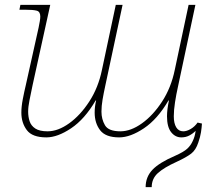

<svg xmlns="http://www.w3.org/2000/svg" viewBox="-20 -556 890 791"><path d="M171 10Q113 10 90.5 -20Q68 -50 68 -92Q68 -117 74 -148Q80 -179 86 -204L139 -442Q142 -457 144 -468.5Q146 -480 146 -488Q146 -508 131.5 -512Q117 -516 82 -516H60L64 -536H187L114 -204Q107 -170 101.5 -143Q96 -116 96 -96Q96 -75 102 -56.5Q108 -38 125.5 -26.5Q143 -15 176 -15Q219 -15 265 -48Q311 -81 348 -138Q385 -195 400 -268L457 -536H485L414 -204Q407 -172 402.5 -145.5Q398 -119 398 -96Q398 -65 412.5 -40Q427 -15 476 -15Q519 -15 565 -48Q611 -81 648 -138Q685 -195 700 -268L757 -536H785L713 -198Q706 -167 701 -134.5Q696 -102 696 -77Q696 -48 706 -31.5Q716 -15 735 -15Q749 -15 765.5 -24.5Q782 -34 794 -51L812 -47Q811 -30 808 -11Q805 8 797 31Q787 62 767.5 77Q748 92 707 111Q656 134 630.5 157Q605 180 605 215H580Q580 173 608 143.5Q636 114 701 86Q737 70 751.5 56.5Q766 43 774 25Q783 7 786 -17Q774 -5 759.5 2.5Q745 10 727 10Q702 10 685 -11.5Q668 -33 668 -77Q668 -104 676 -142H674Q629 -65 573 -27.5Q517 10 471 10Q415 10 392.5 -19.5Q370 -49 370 -92Q370 -117 376 -142H374Q329 -65 273 -27.5Q217 10 171 10Z"/></svg>

Font: Noto Serif Thin
Style: Italic
Weight: 100
Italic angle: -12°
Designer: Monotype Design Team
Foundry: Monotype Imaging Inc.
Version: Version 2.014; ttfautohint (v1.8.4.7-5d5b)